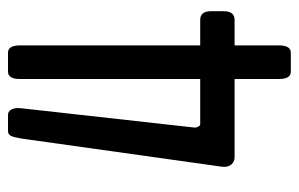

<svg xmlns="http://www.w3.org/2000/svg" viewBox="-153 -589 743 477"><g transform="rotate(-90 218.5 -350.5)"><path d="M278.8 0.5Q260.7 0.5 260.7 -29.3V-139.2H66.4Q56.2 -139.2 49.3 -146.2Q42.5 -153.3 42.5 -165Q42.5 -169.4 43 -171.9L112.8 -668.9Q115.7 -687 119.4 -694.6Q123 -702.1 131.3 -702.1H171.4Q179.7 -702.1 184.1 -695.1Q188.5 -688 188.5 -677.2Q188.5 -671.9 188 -668.9L140.1 -238.8Q139.6 -235.4 142.1 -230Q144.5 -224.6 148.9 -224.6H260.7V-672.4Q260.7 -702.1 278.8 -702.1H326.2Q344.2 -702.1 344.2 -672.4V-224.6H407.7Q429.2 -224.6 429.2 -197.3V-166.5Q429.2 -139.2 407.7 -139.2H344.2V-29.3Q344.2 0.5 326.2 0.5Z"/></g></svg>

Font: BenchNine
Style: Bold
Weight: 700
Version: Version 1 ; ttfautohint (v0.92.18-e454-dirty) -l 8 -r 50 -G 